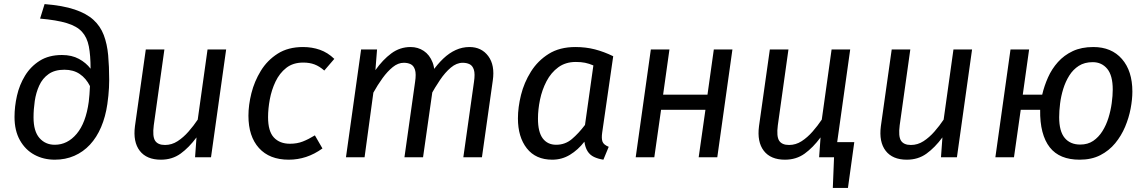

<svg xmlns="http://www.w3.org/2000/svg" viewBox="-20 -769 5610 939"><path d="M176 -678 198 -749Q287 -742 345 -722.5Q403 -703 437 -672Q471 -641 487.5 -597.5Q504 -554 509 -499Q514 -444 514 -377Q514 -359 513 -340Q512 -321 510 -301Q508 -281 505 -260Q496 -198 474.5 -147.5Q453 -97 420 -61.5Q387 -26 343.5 -7Q300 12 248 12Q193 12 148.5 -12Q104 -36 77.5 -83Q51 -130 51 -197Q51 -248 63 -301Q75 -354 102.5 -399Q130 -444 174.5 -472Q219 -500 283 -500Q331 -500 366 -481Q401 -462 423 -433Q423 -498 414.5 -542Q406 -586 381 -613.5Q356 -641 306.5 -656Q257 -671 176 -678ZM295 -428Q248 -428 218 -407Q188 -386 172 -351Q156 -316 150 -275Q144 -234 144 -195Q144 -127 173 -94Q202 -61 248 -61Q310 -61 355 -114.5Q400 -168 414 -271Q416 -286 417.5 -306.5Q419 -327 420 -348Q401 -386 370 -407Q339 -428 295 -428Z M767 12Q697 12 663.5 -31.5Q630 -75 640 -152L693 -527H784L732 -156Q725 -102 738.5 -81Q752 -60 787 -60Q820 -60 848.5 -78.5Q877 -97 902 -125.5Q927 -154 947 -184L995 -527H1086L1012 0H934L941 -97Q904 -47 863 -17.5Q822 12 767 12Z M1462 -539Q1506 -539 1544.5 -525.5Q1583 -512 1615 -481L1566 -424Q1542 -445 1518 -454Q1494 -463 1463 -463Q1413 -463 1380 -437Q1347 -411 1327.5 -370Q1308 -329 1299.5 -283Q1291 -237 1291 -196Q1291 -127 1319.5 -96.5Q1348 -66 1398 -66Q1433 -66 1461 -77Q1489 -88 1520 -107L1557 -43Q1518 -15 1477 -1.5Q1436 12 1392 12Q1298 12 1246.5 -45Q1195 -102 1195 -203Q1195 -255 1209.5 -313Q1224 -371 1255.5 -422.5Q1287 -474 1338 -506.5Q1389 -539 1462 -539Z M1988 -539Q2024 -539 2052.5 -520Q2081 -501 2095.5 -464Q2110 -427 2102 -372L2049 0H1958L2010 -368Q2016 -408 2009.5 -428Q2003 -448 1988.5 -455Q1974 -462 1955 -462Q1927 -462 1901 -441Q1875 -420 1851 -387Q1827 -354 1806 -316L1763 0H1672L1746 -527H1824L1816 -426Q1852 -477 1894 -508Q1936 -539 1988 -539ZM2276 -539Q2335 -539 2368 -494.5Q2401 -450 2390 -375L2337 0H2246L2298 -368Q2304 -408 2297.5 -428Q2291 -448 2276.5 -455Q2262 -462 2243 -462Q2213 -462 2185 -438.5Q2157 -415 2132 -378Q2107 -341 2085 -301L2091 -415Q2119 -455 2148 -482.5Q2177 -510 2209 -524.5Q2241 -539 2276 -539Z M2794 -539Q2845 -539 2889.5 -527.5Q2934 -516 2979 -494L2925 -120Q2921 -92 2926.5 -76.5Q2932 -61 2957 -51L2931 12Q2905 8 2885 -1.5Q2865 -11 2853.5 -29.5Q2842 -48 2838 -76Q2807 -36 2767.5 -12Q2728 12 2681 12Q2600 12 2556.5 -43.5Q2513 -99 2513 -190Q2513 -244 2528 -304.5Q2543 -365 2576.5 -418.5Q2610 -472 2663.5 -505.5Q2717 -539 2794 -539ZM2796 -466Q2746 -466 2710.5 -440Q2675 -414 2653 -372Q2631 -330 2621 -281.5Q2611 -233 2611 -189Q2611 -123 2634.5 -92Q2658 -61 2700 -61Q2744 -61 2777 -89Q2810 -117 2841 -158L2882 -449Q2861 -458 2841.5 -462Q2822 -466 2796 -466Z M3488 0H3397L3430 -232H3213L3180 0H3089L3163 -527H3254L3223 -306H3440L3471 -527H3562Z M4034 -74H4158L4127 150H4053L4059 0H4024ZM3819 12Q3749 12 3715.5 -31.5Q3682 -75 3692 -152L3745 -527H3836L3784 -156Q3777 -102 3790.5 -81Q3804 -60 3839 -60Q3872 -60 3900.5 -78.5Q3929 -97 3954 -125.5Q3979 -154 3999 -184L4047 -527H4138L4064 0H3986L3993 -97Q3956 -47 3915 -17.5Q3874 12 3819 12Z M4415 12Q4345 12 4311.5 -31.5Q4278 -75 4288 -152L4341 -527H4432L4380 -156Q4373 -102 4386.5 -81Q4400 -60 4435 -60Q4468 -60 4496.5 -78.5Q4525 -97 4550 -125.5Q4575 -154 4595 -184L4643 -527H4734L4660 0H4582L4589 -97Q4552 -47 4511 -17.5Q4470 12 4415 12Z M5327 -539Q5416 -539 5467 -480.5Q5518 -422 5518 -321Q5518 -283 5509.5 -238Q5501 -193 5482.5 -149Q5464 -105 5434 -68.5Q5404 -32 5361 -10Q5318 12 5260 12Q5211 12 5174.5 -3Q5138 -18 5114 -48.5Q5090 -79 5078 -125Q5066 -171 5067 -232H4972L4939 0H4848L4922 -527H5013L4982 -306H5077Q5087 -349 5105.5 -390.5Q5124 -432 5154 -465.5Q5184 -499 5226.5 -519Q5269 -539 5327 -539ZM5324 -465Q5284 -465 5256 -447Q5228 -429 5209.5 -399.5Q5191 -370 5180 -334.5Q5169 -299 5164.5 -262.5Q5160 -226 5160 -196Q5160 -127 5187 -94.5Q5214 -62 5263 -62Q5300 -62 5326.5 -80Q5353 -98 5371.5 -127.5Q5390 -157 5401 -192.5Q5412 -228 5417 -264.5Q5422 -301 5422 -331Q5422 -400 5395 -432.5Q5368 -465 5324 -465Z"/></svg>

Font: Fira Sans Variable
Style: Italic
Weight: 397
Italic angle: -8°
Designer: Carrois Corporate & Edenspiekermann AG
Foundry: Carrois Corporate GbR & Edenspiekermann AG
Version: Version 4.202